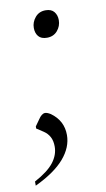

<svg xmlns="http://www.w3.org/2000/svg" viewBox="-79 -499 398 724"><g transform="rotate(-10 119.5 -137.5)"><path d="M137 -357Q115 -357 104.5 -369.5Q94 -382 94 -402Q94 -424 109 -442Q124 -460 149 -460Q171 -460 181.5 -447Q192 -434 192 -415Q192 -392 177 -374.5Q162 -357 137 -357ZM-2 185V169Q50 141 72 112.5Q94 84 94 52Q94 30 86 15Q78 0 63 -10L37 -27V-35L54 -59Q67 -79 80 -79Q88 -79 101 -71Q147 -38 147 17Q147 64 110.5 106.5Q74 149 -2 185Z"/></g></svg>

Font: Spectral SC Light
Style: Italic
Weight: 300
Italic angle: -10°
Designer: Jean-Baptiste Levee
Foundry: Production Type
Version: Version 2.001